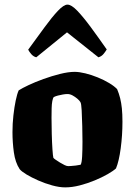

<svg xmlns="http://www.w3.org/2000/svg" viewBox="-20 -811 584 831"><path d="M262 0Q237 0 206 -8.5Q175 -17 145.5 -30Q116 -43 94.5 -56Q73 -69 65 -79Q46 -108 40 -151.5Q34 -195 34 -239Q34 -276 38 -311.5Q42 -347 48 -376Q54 -405 61 -420Q75 -429 103.5 -442.5Q132 -456 168 -469Q204 -482 240 -491Q276 -500 303 -500Q323 -500 349.5 -493.5Q376 -487 403 -476Q430 -465 452.5 -451.5Q475 -438 487 -425Q495 -406 500 -386Q505 -366 507.5 -341.5Q510 -317 510 -284Q510 -226 502.5 -169.5Q495 -113 482 -82Q470 -71 445.5 -57Q421 -43 389.5 -30Q358 -17 325 -8.5Q292 0 262 0ZM275 -92Q277 -92 286.5 -92.5Q296 -93 308 -94.5Q320 -96 329 -98Q334 -106 335.5 -134Q337 -162 337 -198Q337 -228 336 -265.5Q335 -303 333.5 -333Q332 -363 328 -369Q324 -376 314.5 -384Q305 -392 294 -398Q283 -404 272 -404Q263 -404 252 -402Q241 -400 231 -397.5Q221 -395 213 -391Q209 -387 206.5 -374Q204 -361 203.5 -342.5Q203 -324 203 -301Q203 -270 204 -232Q205 -194 207 -164.5Q209 -135 211 -128Q213 -125 221 -119.5Q229 -114 239.5 -107.5Q250 -101 259.5 -96.5Q269 -92 275 -92ZM137 -563Q125 -566 116 -576Q107 -586 102 -596Q140 -648 172.5 -692.5Q205 -737 230.5 -764Q256 -791 272 -791Q289 -791 314.5 -764.5Q340 -738 372.5 -694Q405 -650 442 -597Q438 -590 429 -578.5Q420 -567 406 -563L270 -671Z"/></svg>

Font: Texturina Medium 12pt Black
Style: Regular
Weight: 900
Version: Version 1.002